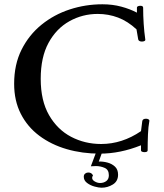

<svg xmlns="http://www.w3.org/2000/svg" viewBox="-20 -704 767 896"><path d="M46 -313Q46 -403 80.5 -472Q115 -541 173.5 -588.5Q232 -636 305.5 -660Q379 -684 458 -684Q505 -684 546 -673Q587 -662 619 -645V-668Q619 -673 624 -675Q629 -677 635 -677Q648 -677 648 -668Q648 -631 650.5 -593Q653 -555 658 -520Q659 -515 654 -512.5Q649 -510 642 -510Q636 -510 631 -512.5Q626 -515 625 -520L617 -567Q576 -605 531 -622Q486 -639 436 -639Q365 -639 304 -605Q243 -571 206.5 -504Q170 -437 170 -336Q170 -234 209 -166.5Q248 -99 312 -65.5Q376 -32 452 -32Q550 -32 638 -92L644 -139Q646 -150 662 -150Q668 -150 673 -147Q678 -144 677 -139Q672 -113 670.5 -76.5Q669 -40 669 -2Q669 6 654 6Q648 6 643 4Q638 2 638 -2V-26Q541 13 446 13Q364 13 291.5 -8Q219 -29 163.5 -70.5Q108 -112 77 -173Q46 -234 46 -313ZM441 50Q460 49 481 54.5Q502 60 516.5 73.5Q531 87 531 111Q531 142 506.5 157Q482 172 454 172Q441 172 421 166.5Q401 161 386 149.5Q371 138 371 121Q371 111 377.5 106Q384 101 392 101Q408 101 414 115Q410 120 410 126Q410 136 422.5 143Q435 150 447 150Q464 150 476 141Q488 132 488 114Q488 88 468.5 79.5Q449 71 428 71Q422 71 416 71.5Q410 72 404 72L431 0H459Z"/></svg>

Font: Sedan SC
Style: Regular
Weight: 400
Designer: Sebastian Salazar
Foundry: Sebastian Salazar
Version: Version 1.100; ttfautohint (v1.8.4.7-5d5b)